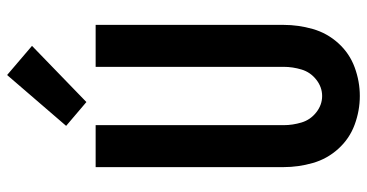

<svg xmlns="http://www.w3.org/2000/svg" viewBox="-266 -758 1032 540"><g transform="rotate(-90 250.0 -488.0)"><path d="M233 -761 166 -818 309 -984 391 -914ZM250 8Q209 8 169.5 -6.5Q130 -21 101.5 -52.5Q73 -84 61.5 -124.5Q50 -165 50 -206V-735H168V-206Q168 -181 175.5 -156Q183 -131 204 -114.5Q225 -98 250 -98Q275 -98 296 -114.5Q317 -131 324.5 -156Q332 -181 332 -206V-735H450V-206Q450 -165 438.5 -124.5Q427 -84 398.5 -52.5Q370 -21 330.5 -6.5Q291 8 250 8Z"/></g></svg>

Font: Iosevka SS01
Style: Bold
Weight: 700
Monospace: yes
Designer: Belleve Invis
Foundry: Belleve Invis
Version: 2.3.3; ttfautohint (v1.8.3)